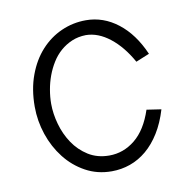

<svg xmlns="http://www.w3.org/2000/svg" viewBox="-63 -562 642 635"><g transform="rotate(-10 257.5 -244.5)"><path d="M460 -164.1Q446.8 -120.1 426.5 -87.4Q406.2 -54.7 380.6 -33.2Q355 -11.7 325.2 -1.2Q295.4 9.3 263.2 9.3Q214.8 9.3 175.3 -12.5Q135.7 -34.2 107.7 -70.1Q79.6 -106 64.2 -151.6Q48.8 -197.3 48.8 -245.1Q48.8 -303.7 66.2 -350.6Q83.5 -397.5 113.3 -430.2Q143.1 -462.9 182.1 -480.2Q221.2 -497.6 264.6 -497.6Q323.2 -497.6 372.1 -459.7Q420.9 -421.9 451.2 -352.1L405.8 -333.5Q375.5 -387.7 336.4 -418.2Q297.4 -448.7 256.3 -449.2Q230.5 -448.7 209.2 -439.7Q188 -430.7 170.9 -415.8Q153.8 -400.9 141.4 -380.9Q128.9 -360.8 120.6 -338.4Q112.3 -315.9 108.2 -292Q104 -268.1 104 -245.1Q104 -211.9 114 -176.3Q124 -140.6 143.8 -111.1Q163.6 -81.5 193.8 -62.5Q224.1 -43.5 264.2 -43.5Q312 -43.5 350.8 -75Q389.6 -106.4 411.1 -171.4Z"/></g></svg>

Font: SaysetthaMai
Style: Regular
Weight: 400
Designer: John M. Durdin
Foundry: Lao Script for Windows
Version: Version 1.101